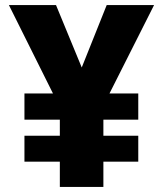

<svg xmlns="http://www.w3.org/2000/svg" viewBox="-20 -734 640 754"><path d="M215 0V-99H76V-201H215V-264H76V-367H188L15 -714H200L301 -469L399 -714H585L410 -367H523V-264H386V-201H523V-99H386V0Z"/></svg>

Font: Noto Sans Mono Black
Style: Regular
Weight: 900
Designer: Monotype Design Team
Foundry: Monotype Imaging Inc.
Version: Version 2.014